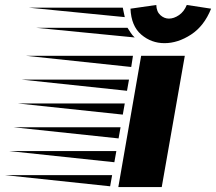

<svg xmlns="http://www.w3.org/2000/svg" viewBox="-273 -754 871 774"><path d="M204 0 296 -529H472L379 0ZM256 -484 -168 -529H263ZM239 -388 -185 -433H247ZM222 -292 -202 -337H230ZM205 -196 -219 -241H213ZM188 -100 -236 -145H196ZM171 -3 -253 -48H179ZM357 -734Q358 -707 373.5 -693Q389 -679 408 -679Q428 -679 448.5 -693Q469 -707 480 -734L578 -719Q550 -649 497 -614.5Q444 -580 390 -580Q337 -580 296.5 -614.5Q256 -649 253 -719ZM222 -723Q224 -713 226 -703.5Q228 -694 230 -685L-156 -723ZM270 -603 -128 -642H241Q248 -631 254.5 -621Q261 -611 270 -603Z"/></svg>

Font: Faster One
Style: Regular
Weight: 400
Designer: Eduardo Rodriguez Tunni
Foundry: Eduardo Rodriguez Tunni
Version: Version 1.003; ttfautohint (v1.8.4.7-5d5b);gftools[0.9.23]